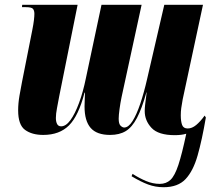

<svg xmlns="http://www.w3.org/2000/svg" viewBox="-20 -556 901 804"><path d="M665 228Q631 228 600 216.5Q569 205 531 182L535 172Q563 190 591.5 202Q620 214 649 214Q676 214 694 197Q712 180 727 134.5Q742 89 760 4Q740 10 712 10Q643 10 614.5 -20.5Q586 -51 586 -91Q586 -103 588 -120Q590 -137 592 -151.5Q594 -166 594 -169H593Q574 -101 553.5 -62Q533 -23 506.5 -7Q480 9 441 9Q385 9 359.5 -20.5Q334 -50 334 -110Q334 -125 335 -144.5Q336 -164 336 -168H334Q309 -71 269 -31Q229 9 161 9Q114 9 85 -12Q56 -33 56 -94Q56 -123 61.5 -155Q67 -187 72 -212L115 -429Q120 -454 122 -471Q124 -488 124 -498Q124 -512 118 -519Q112 -526 88 -526H72L73 -536H305L228 -153Q223 -126 218.5 -102.5Q214 -79 214 -62Q214 -47 219 -37Q224 -27 236 -27Q256 -27 275 -53Q294 -79 311 -125Q328 -171 340 -230L405 -536H573L489 -149Q484 -125 480.5 -99Q477 -73 477 -59Q477 -37 485 -29.5Q493 -22 500 -22Q518 -22 535 -49Q552 -76 567.5 -122Q583 -168 596 -225L668 -536H830L745 -140Q741 -118 739 -103.5Q737 -89 737 -73Q737 -48 742.5 -33Q748 -18 766 -18Q784 -18 801.5 -32.5Q819 -47 837 -72L842 -64Q826 30 807.5 95Q789 160 757 194Q725 228 665 228Z"/></svg>

Font: Noto Serif Display ExtraCondensed Black
Style: Italic
Weight: 900
Width: 2
Italic angle: -12°
Designer: Monotype Design Team
Foundry: Monotype Imaging Inc.
Version: Version 2.009